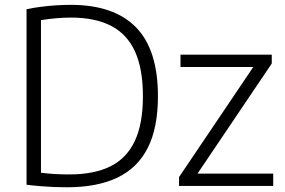

<svg xmlns="http://www.w3.org/2000/svg" viewBox="-20 -767 1174 792"><path d="M257 5.5Q230 5.5 203.8 4.5Q177.5 3.5 149.8 1.2Q122 -1 89.5 -5V-729Q118 -735 149 -739Q180 -743 211.2 -745Q242.5 -747 272 -747Q450 -747 540.8 -654.5Q631.5 -562 631.5 -370Q631.5 -240 589.5 -157Q547.5 -74 464 -34.2Q380.5 5.5 257 5.5ZM266.5 -47.5Q367.5 -47.5 434.8 -80.5Q502 -113.5 535.8 -184.8Q569.5 -256 569.5 -370Q569.5 -483 536.8 -554.8Q504 -626.5 438 -660.5Q372 -694.5 272 -694.5Q243 -694.5 212.2 -691.8Q181.5 -689 149 -684V-54.5Q176.5 -51 204.2 -49.2Q232 -47.5 266.5 -47.5ZM718.5 0V-36.5L1035.5 -506.5V-490.5H724.5V-541.5H1101V-505L784 -35V-51H1107V0Z"/></svg>

Font: Encode Sans Condensed Thin Light
Style: Regular
Weight: 300
Version: Version 3.002